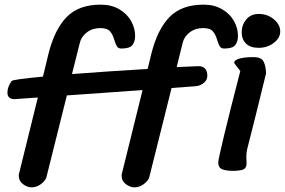

<svg xmlns="http://www.w3.org/2000/svg" viewBox="-20 -733 1227 827"><path d="M767 -549 741 -444 835 -448Q873 -448 873 -406Q873 -389 859 -377Q845 -365 827 -362L719 -354L622 34Q614 50 596.5 62Q579 74 559 74Q541 74 522.5 60.5Q504 47 504 25V19L594 -345L268 -322L179 34Q171 50 153.5 62Q136 74 116 74Q98 74 79.5 60.5Q61 47 61 25V19L143 -313L43 -306Q12 -306 12 -334Q12 -359 30 -384Q36 -391 165 -403L189 -502Q215 -606 267 -659.5Q319 -713 414 -713Q460 -713 494 -693Q528 -673 545 -642Q562 -611 562 -579Q562 -554 550.5 -539Q539 -524 503 -524Q490 -524 484.5 -532Q479 -540 473 -559Q466 -584 454 -598Q442 -612 412 -612Q378 -612 354 -593.5Q330 -575 324 -549L290 -414Q447 -426 616 -436L632 -502Q658 -606 710 -659.5Q762 -713 857 -713Q903 -713 937 -693Q971 -673 988 -642Q1005 -611 1005 -579Q1005 -554 993.5 -539Q982 -524 946 -524Q933 -524 927.5 -532Q922 -540 916 -559Q909 -584 897 -598Q885 -612 855 -612Q821 -612 797 -593.5Q773 -575 767 -549ZM1187 -598Q1187 -569 1159 -548Q1131 -527 1094 -527Q1058 -527 1039.5 -545.5Q1021 -564 1021 -594Q1021 -625 1040.5 -649Q1060 -673 1095 -673Q1132 -673 1159.5 -650Q1187 -627 1187 -598ZM1126 -417Q1073 -200 1045 -92Q1041 -76 1041 -57L1042 -29Q1042 -12 1031.5 -5Q1021 2 987 3Q954 3 937 -4Q920 -11 920 -34Q920 -45 945.5 -151Q971 -257 1015 -427L992 -457Q989 -460 989 -464Q989 -474 1011 -480.5Q1033 -487 1072 -487Q1106 -487 1115.5 -467.5Q1125 -448 1126 -417Z"/></svg>

Font: Sriracha
Style: Regular
Weight: 400
Designer: Suppakit Chalermlarp
Version: Version 1.002g